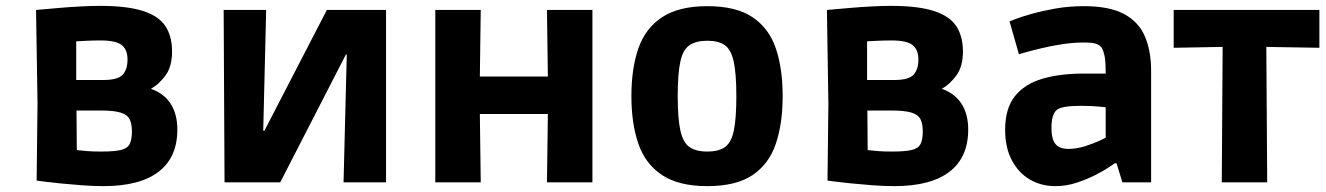

<svg xmlns="http://www.w3.org/2000/svg" viewBox="-20 -622 4525 655"><path d="M333 13Q298 13 258.5 10Q219 7 184 3.5Q149 0 127 -3Q105 -6 105 -6L108 -269L103 -588Q103 -588 125.5 -590Q148 -592 182.5 -595Q217 -598 254.5 -600Q292 -602 321 -602Q414 -602 468 -584.5Q522 -567 544.5 -532.5Q567 -498 567 -446Q567 -395 544.5 -364.5Q522 -334 495 -319Q540 -303 562.5 -267.5Q585 -232 585 -180Q585 -85 521 -36Q457 13 333 13ZM331 -349Q382 -349 398.5 -367Q415 -385 415 -419Q415 -453 395 -468.5Q375 -484 324 -484Q299 -484 278 -483Q257 -482 240 -481V-349ZM325 -105Q371 -105 393 -110.5Q415 -116 422.5 -131Q430 -146 430 -174Q430 -200 422 -215.5Q414 -231 391 -238Q368 -245 323 -245H241L242 -110Q259 -108 278 -106.5Q297 -105 325 -105Z M746 0 743 -588H888L878 -176H882L1095 -588H1297V0H1152L1163 -436H1160L936 0Z M1465 0V-588H1620L1617 -361H1849L1846 -588H2001V0H1846L1849 -233H1617L1620 0Z M2393 13Q2296 13 2239 -24.5Q2182 -62 2158 -131Q2134 -200 2134 -294Q2134 -389 2158 -457.5Q2182 -526 2239 -563.5Q2296 -601 2393 -601Q2491 -601 2547 -563.5Q2603 -526 2626.5 -457.5Q2650 -389 2650 -294Q2650 -200 2626.5 -131Q2603 -62 2547 -24.5Q2491 13 2393 13ZM2393 -105Q2432 -105 2453.5 -120.5Q2475 -136 2483.5 -177Q2492 -218 2492 -294Q2492 -371 2483 -412Q2474 -453 2452.5 -468Q2431 -483 2393 -483Q2355 -483 2332.5 -468Q2310 -453 2301 -412Q2292 -371 2292 -294Q2292 -218 2301 -177Q2310 -136 2332 -120.5Q2354 -105 2393 -105Z M3031 13Q2996 13 2956.5 10Q2917 7 2882 3.5Q2847 0 2825 -3Q2803 -6 2803 -6L2806 -269L2801 -588Q2801 -588 2823.5 -590Q2846 -592 2880.5 -595Q2915 -598 2952.5 -600Q2990 -602 3019 -602Q3112 -602 3166 -584.5Q3220 -567 3242.5 -532.5Q3265 -498 3265 -446Q3265 -395 3242.5 -364.5Q3220 -334 3193 -319Q3238 -303 3260.5 -267.5Q3283 -232 3283 -180Q3283 -85 3219 -36Q3155 13 3031 13ZM3029 -349Q3080 -349 3096.5 -367Q3113 -385 3113 -419Q3113 -453 3093 -468.5Q3073 -484 3022 -484Q2997 -484 2976 -483Q2955 -482 2938 -481V-349ZM3023 -105Q3069 -105 3091 -110.5Q3113 -116 3120.5 -131Q3128 -146 3128 -174Q3128 -200 3120 -215.5Q3112 -231 3089 -238Q3066 -245 3021 -245H2939L2940 -110Q2957 -108 2976 -106.5Q2995 -105 3023 -105Z M3580 13Q3532 13 3493.5 -9.5Q3455 -32 3432 -75Q3409 -118 3409 -179Q3409 -252 3442 -293.5Q3475 -335 3535 -353Q3595 -371 3677 -371H3752Q3752 -414 3748 -432Q3744 -450 3739 -458Q3735 -465 3723.5 -471Q3712 -477 3677 -477Q3641 -477 3602.5 -471Q3564 -465 3531 -457Q3498 -449 3477 -443Q3456 -437 3456 -437L3424 -549Q3424 -549 3444.5 -557Q3465 -565 3500.5 -575Q3536 -585 3581.5 -593Q3627 -601 3678 -601Q3764 -601 3814 -574.5Q3864 -548 3885.5 -498.5Q3907 -449 3907 -380V0H3809L3789 -65H3783Q3783 -65 3765.5 -53Q3748 -41 3719 -26Q3690 -11 3654 1Q3618 13 3580 13ZM3625 -114Q3653 -114 3682.5 -123.5Q3712 -133 3732 -142.5Q3752 -152 3752 -152V-256Q3752 -256 3728 -258.5Q3704 -261 3666 -261Q3600 -261 3584 -246Q3577 -240 3572 -225.5Q3567 -211 3567 -185Q3567 -148 3580.5 -131Q3594 -114 3625 -114Z M4148 0 4151 -462 3984 -459V-588H4481V-459L4300 -462L4303 0Z"/></svg>

Font: Ruda SemiBold
Style: Bold
Weight: 900
Designer: Mariela Monsalve and Angelina Sanchez
Foundry: Mariela Monsalve and Angelina Sanchez
Version: Version 2.000